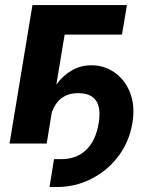

<svg xmlns="http://www.w3.org/2000/svg" viewBox="-20 -566 614 757"><path d="M175.3 171.4 192.9 61.5H221.2Q281.2 61.5 319.3 25.4Q357.4 -10.7 369.1 -80.6Q388.7 -198.7 288.1 -198.7Q211.4 -198.7 184.1 -122.6L164.1 0H17.6L107.9 -545.9H480.5L460.9 -429.7H234.9L202.1 -232.4Q228 -268.1 262.9 -288.3Q297.9 -308.6 340.8 -308.6Q391.6 -308.6 432.4 -279.8Q473.1 -251 493.2 -199.7Q513.2 -148.4 502 -80.6Q489.7 -7.3 446.8 49.8Q403.8 106.9 340.3 139.2Q276.9 171.4 203.1 171.4Z"/></svg>

Font: Inter
Style: Bold Italic
Weight: 700
Italic angle: -9.39999°
Designer: Rasmus Andersson
Foundry: rsms
Version: Version 4.001;git-9221beed3